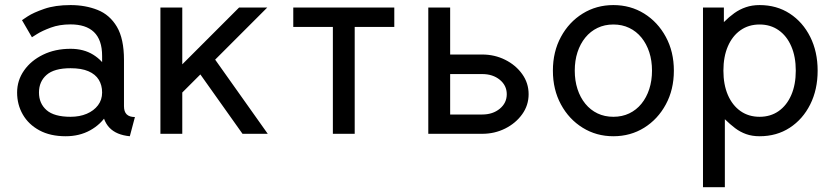

<svg xmlns="http://www.w3.org/2000/svg" viewBox="-20 -538 3356 772"><path d="M244.1 9.8Q299.3 9.8 342.3 -13.9Q385.3 -37.6 409.9 -77.4Q434.6 -117.2 434.6 -166Q434.6 -214.8 413.8 -254.6Q393.1 -294.4 354.7 -318.1Q316.4 -341.8 263.7 -341.8Q201.7 -341.8 153.1 -318.1Q104.5 -294.4 76.7 -254.6Q48.8 -214.8 48.8 -166Q48.8 -117.2 71.8 -77.4Q94.7 -37.6 138.4 -13.9Q182.1 9.8 244.1 9.8ZM390.6 -166Q390.6 -136.7 374 -114.7Q357.4 -92.8 328.9 -80.6Q300.3 -68.4 263.7 -68.4Q197.8 -68.4 167.2 -95.2Q136.7 -122.1 136.7 -166Q136.7 -210 167.2 -236.8Q197.8 -263.7 263.7 -263.7Q307.6 -263.7 335.7 -251.5Q363.8 -239.3 377.2 -217.3Q390.6 -195.3 390.6 -166ZM478.5 -110.8V-296.9Q478.5 -382.3 450 -430.4Q421.4 -478.5 372.6 -498Q323.7 -517.6 263.7 -517.6Q201.7 -517.6 158 -502.4Q114.3 -487.3 91.3 -472.2Q68.4 -457 68.4 -457L108.4 -388.2Q108.4 -388.2 128.9 -401.1Q149.4 -414.1 184.3 -427Q219.2 -439.9 263.2 -439.9Q293.9 -439.9 317.6 -432.4Q341.3 -424.8 357.7 -409.2Q374 -393.6 382.3 -369.6Q390.6 -345.7 390.6 -312.5V-228.5L400.4 -219.2V-125L390.6 -110.8Q390.6 -82.5 398.2 -61Q405.8 -39.6 419.9 -24.7Q434.1 -9.8 454.8 -1.2Q475.6 7.3 502 9.8L522.5 -67.4Q500.5 -67.4 489.5 -78.1Q478.5 -88.9 478.5 -110.8Z M760.3 -274.4 955.1 0H1056.6L813.5 -342.8ZM712.9 -166 1054.7 -507.8Q1043.9 -507.8 1029.1 -507.8Q1014.2 -507.8 998 -507.8Q981.9 -507.8 967.3 -507.8Q952.6 -507.8 941.4 -507.8L712.9 -279.3V-507.8H625V0H712.9Z M1406.2 0V-429.7H1565.4V-507.8H1159.2V-429.7H1318.4V0Z M1790 -77.6V-240.2H1918.9Q1961.4 -240.2 1989.5 -217.3Q2017.6 -194.3 2017.6 -159.2Q2017.6 -124 1989.5 -100.8Q1961.4 -77.6 1918.9 -77.6ZM1702.1 -507.8V0H1918.9Q1968.8 0 2011.2 -21.2Q2053.7 -42.5 2079.6 -78.6Q2105.5 -114.7 2105.5 -159.2Q2105.5 -204.1 2079.6 -240.2Q2053.7 -276.4 2011.2 -297.6Q1968.8 -318.8 1918.9 -318.8H1790V-507.8Z M2291 -253.9Q2291 -294.4 2302 -328.1Q2313 -361.8 2333.5 -387Q2354 -412.1 2382.6 -425.8Q2411.1 -439.5 2446.3 -439.5Q2481.4 -439.5 2510 -425.8Q2538.6 -412.1 2559.1 -387Q2579.6 -361.8 2590.6 -328.1Q2601.6 -294.4 2601.6 -253.9Q2601.6 -213.9 2590.6 -179.9Q2579.6 -146 2559.1 -120.8Q2538.6 -95.7 2510 -82Q2481.4 -68.4 2446.3 -68.4Q2411.1 -68.4 2382.6 -82Q2354 -95.7 2333.5 -120.8Q2313 -146 2302 -179.9Q2291 -213.9 2291 -253.9ZM2203.1 -253.9Q2203.1 -177.7 2235.4 -118.2Q2267.6 -58.6 2322.8 -24.4Q2377.9 9.8 2446.3 9.8Q2515.1 9.8 2570.1 -24.4Q2625 -58.6 2657.2 -118.2Q2689.5 -177.7 2689.5 -253.9Q2689.5 -330.1 2657.2 -389.6Q2625 -449.2 2570.1 -483.4Q2515.1 -517.6 2446.3 -517.6Q2377.9 -517.6 2322.8 -483.4Q2267.6 -449.2 2235.4 -389.6Q2203.1 -330.1 2203.1 -253.9Z M2888.7 -253.9Q2888.7 -310.1 2906.7 -351.8Q2924.8 -393.6 2957.5 -416.5Q2990.2 -439.5 3034.2 -439.5Q3078.1 -439.5 3110.8 -416.5Q3143.6 -393.6 3161.6 -351.8Q3179.7 -310.1 3179.7 -253.9Q3179.7 -197.8 3161.6 -156Q3143.6 -114.3 3110.8 -91.3Q3078.1 -68.4 3034.2 -68.4Q2990.2 -68.4 2957.5 -91.3Q2924.8 -114.3 2906.7 -156Q2888.7 -197.8 2888.7 -253.9ZM2806.6 -425.8V214.8H2894.5V-58.6Q2915.5 -38.1 2935.8 -22.7Q2956.1 -7.3 2980 1.2Q3003.9 9.8 3034.2 9.8Q3103 9.8 3155.5 -24.4Q3208 -58.6 3237.8 -118.2Q3267.6 -177.7 3267.6 -253.9Q3267.6 -330.1 3237.8 -389.6Q3208 -449.2 3155.5 -483.4Q3103 -517.6 3034.2 -517.6Q3003.9 -517.6 2979 -509Q2954.1 -500.5 2932.9 -485.4Q2911.6 -470.2 2890.6 -449.2V-507.8H2806.6Q2806.6 -507.8 2806.6 -497.8Q2806.6 -487.8 2806.6 -469.2Q2806.6 -450.7 2806.6 -425.8Z"/></svg>

Font: Giphurs SC
Style: Regular
Weight: 400
Version: Version 0.920